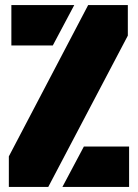

<svg xmlns="http://www.w3.org/2000/svg" viewBox="-20 -740 546 760"><path d="M274 -720 189 -560H25V-720ZM171 0H15V-121L329 -720H486V-599ZM227 0 312 -160H491V0Z"/></svg>

Font: Protest Guerrilla
Style: Regular
Weight: 400
Designer: Octavio Pardo
Foundry: Ashler Design
Version: Version 2.005; ttfautohint (v1.8.4.7-5d5b)